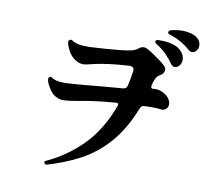

<svg xmlns="http://www.w3.org/2000/svg" viewBox="-92 -963 1184 1088"><g transform="rotate(10 500.0 -419.5)"><path d="M244 21H242Q235 21 231 14Q230 13 230 10Q230 2 236 1Q350 -51 440 -141.5Q530 -232 584 -378Q585 -379 585 -382Q585 -395 572 -393H570Q457 -384 379.5 -369.5Q302 -355 271 -355Q252 -355 229.5 -367Q207 -379 192 -404Q182 -420 175.5 -433.5Q169 -447 169 -460Q169 -468 176 -471Q183 -476 189 -470Q212 -453 261 -453Q271 -453 281.5 -453.5Q292 -454 304 -455Q322 -456 352 -458.5Q382 -461 418 -464.5Q454 -468 488.5 -471Q523 -474 550 -476Q563 -477 575 -478Q587 -479 598 -480Q615 -482 620 -499Q625 -520 629 -542Q633 -564 636 -587Q638 -601 630 -607Q622 -613 608 -612Q540 -608 495.5 -602Q451 -596 423 -590Q395 -584 378 -579.5Q361 -575 349 -575Q327 -575 303.5 -590Q280 -605 266 -629Q259 -641 252.5 -656Q246 -671 244 -685V-686Q244 -692 248.5 -696Q253 -700 258 -700Q263 -700 267 -697Q281 -687 300 -682.5Q319 -678 350 -678Q358 -678 367.5 -678Q377 -678 387 -679Q413 -680 460 -683.5Q507 -687 547 -691Q576 -694 601 -699Q626 -704 645 -719Q659 -730 672 -730Q681 -730 691 -725Q706 -718 727.5 -703.5Q749 -689 770 -673.5Q791 -658 803 -646Q813 -636 813 -624Q813 -604 793 -592Q774 -582 766 -565.5Q758 -549 752 -523V-520Q752 -505 764 -507Q768 -508 771.5 -508Q775 -508 778 -508Q804 -508 826 -495Q849 -482 859 -466Q869 -450 869 -436Q869 -419 857.5 -408.5Q846 -398 828 -400Q810 -403 775 -403Q765 -403 754.5 -402.5Q744 -402 733 -402Q716 -402 709 -385Q660 -260 590 -180.5Q520 -101 433 -54.5Q346 -8 244 21ZM841 -663Q822 -690 796.5 -716Q771 -742 736 -762Q730 -766 730 -772Q730 -777 734 -780.5Q738 -784 742 -784Q790 -786 827.5 -776Q865 -766 886 -739Q894 -729 897.5 -718Q901 -707 901 -697Q901 -678 889.5 -664Q878 -650 864 -650Q850 -650 841 -663ZM924 -759Q900 -781 869 -798.5Q838 -816 801 -827Q793 -830 793 -838Q795 -847 802 -850Q819 -855 837 -857.5Q855 -860 872 -860Q895 -860 916.5 -855Q938 -850 954 -839Q968 -829 974 -817Q980 -805 980 -793Q980 -776 969.5 -763Q959 -750 945 -750Q935 -750 924 -759Z"/></g></svg>

Font: Zen Antique Soft
Style: Regular
Weight: 400
Designer: Yoshimichi Ohira
Foundry: Positype
Version: Version 1.001